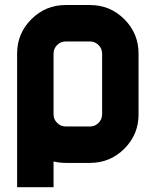

<svg xmlns="http://www.w3.org/2000/svg" viewBox="-20 -655 626 772"><path d="M195.3 -195.3Q195.3 -175.3 209.7 -160.9Q224.1 -146.5 244.1 -146.5H341.8Q361.8 -146.5 376.2 -160.9Q390.6 -175.3 390.6 -195.3V-439.5Q390.6 -459.5 376.2 -473.9Q361.8 -488.3 341.8 -488.3H244.1Q224.1 -488.3 209.7 -473.9Q195.3 -459.5 195.3 -439.5ZM48.8 97.7V-439.5Q48.8 -520.5 106 -577.6Q163.1 -634.8 244.1 -634.8H341.8Q422.9 -634.8 480 -577.6Q537.1 -520.5 537.1 -439.5V-194.8Q537.1 -114.3 480 -57.1Q422.9 0 341.8 0H244.1Q218.8 0 195.3 -5.9V97.7Z"/></svg>

Font: Audex
Style: Regular
Weight: 400
Designer: GGBotNet
Foundry: GGBotNet
Version: 1.00